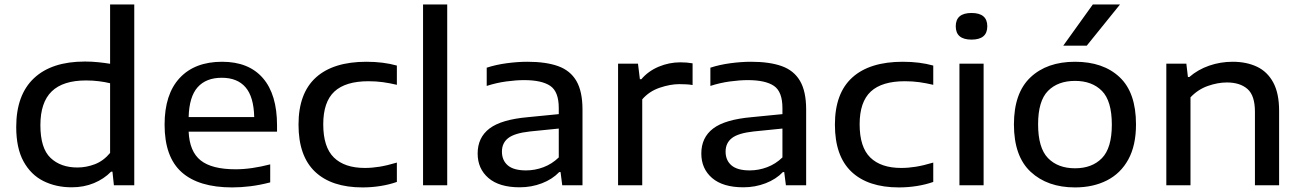

<svg xmlns="http://www.w3.org/2000/svg" viewBox="-20 -828 5812 858"><path d="M300.5 9Q230 9 174 -19Q118 -47 85.2 -106.5Q52.5 -166 52.5 -260.5Q52.5 -404 131.8 -478.5Q211 -553 359.5 -553Q390 -553 419 -550Q448 -547 472 -543V-808H580V0H489L482.5 -61H476.5Q445 -28.5 400 -9.8Q355 9 300.5 9ZM326 -79.5Q365.5 -79.5 404 -94.2Q442.5 -109 472 -144.5V-456Q450 -461.5 422 -465Q394 -468.5 364.5 -468.5Q261.5 -468.5 211 -419.5Q160.5 -370.5 160.5 -268.5Q160.5 -165.5 205.8 -122.5Q251 -79.5 326 -79.5Z M1017.5 9.5Q868 9.5 791.8 -58.5Q715.5 -126.5 715.5 -271Q715.5 -407 783 -479.5Q850.5 -552 972.5 -552Q1091.5 -552 1154.8 -479Q1218 -406 1218 -268V-239.5H823Q827 -150.5 877 -111Q927 -71.5 1032.5 -71.5Q1068.5 -71.5 1107.8 -77.2Q1147 -83 1187.5 -93.5V-13Q1141.5 -1 1099.5 4.2Q1057.5 9.5 1017.5 9.5ZM971 -480.5Q901 -480.5 863.2 -438.2Q825.5 -396 823 -305H1116Q1114 -395.5 1077.2 -438Q1040.5 -480.5 971 -480.5Z M1600 9.5Q1462 9.5 1388 -60.5Q1314 -130.5 1314 -271Q1314 -411.5 1391.8 -481.8Q1469.5 -552 1617.5 -552Q1693 -552 1753.5 -535V-449Q1721.5 -456.5 1691.2 -460.8Q1661 -465 1626.5 -465Q1524 -465 1474.2 -418.8Q1424.5 -372.5 1424.5 -272.5Q1424.5 -170.5 1472.2 -124Q1520 -77.5 1610.5 -77.5Q1642.5 -77.5 1676.2 -83Q1710 -88.5 1753.5 -101.5V-15Q1719.5 -3 1680.2 3.2Q1641 9.5 1600 9.5Z M1870.5 0V-808H1978.5V0Z M2302.5 9Q2211 9 2162.8 -32.5Q2114.5 -74 2114.5 -142Q2114.5 -213.5 2167.5 -253.8Q2220.5 -294 2340 -304.5L2477 -318V-345Q2477 -418.5 2439 -444.2Q2401 -470 2322 -470Q2286.5 -470 2242.2 -464Q2198 -458 2155 -444V-525.5Q2196 -539 2244.8 -545.5Q2293.5 -552 2337 -552Q2419.5 -552 2474 -532.5Q2528.5 -513 2555.8 -466.2Q2583 -419.5 2583 -338.5V0H2492.5L2485 -59H2479Q2448.5 -27 2401.8 -9Q2355 9 2302.5 9ZM2223 -150.5Q2223 -111.5 2249.2 -89Q2275.5 -66.5 2331 -66.5Q2370.5 -66.5 2408.5 -80.8Q2446.5 -95 2477 -124.5V-253.5L2348 -240.5Q2279.5 -233 2251.2 -211Q2223 -189 2223 -150.5Z M2742 0V-543.5H2831L2839.5 -474H2846Q2876.5 -510 2923.2 -529.8Q2970 -549.5 3020.5 -549.5Q3049.5 -549.5 3075 -545V-448Q3061 -450.5 3045.8 -451.2Q3030.5 -452 3015.5 -452Q2975.5 -452 2928.2 -436Q2881 -420 2850 -384V0Z M3302 9Q3210.5 9 3162.2 -32.5Q3114 -74 3114 -142Q3114 -213.5 3167 -253.8Q3220 -294 3339.5 -304.5L3476.5 -318V-345Q3476.5 -418.5 3438.5 -444.2Q3400.5 -470 3321.5 -470Q3286 -470 3241.8 -464Q3197.5 -458 3154.5 -444V-525.5Q3195.5 -539 3244.2 -545.5Q3293 -552 3336.5 -552Q3419 -552 3473.5 -532.5Q3528 -513 3555.2 -466.2Q3582.5 -419.5 3582.5 -338.5V0H3492L3484.5 -59H3478.5Q3448 -27 3401.2 -9Q3354.5 9 3302 9ZM3222.5 -150.5Q3222.5 -111.5 3248.8 -89Q3275 -66.5 3330.5 -66.5Q3370 -66.5 3408 -80.8Q3446 -95 3476.5 -124.5V-253.5L3347.5 -240.5Q3279 -233 3250.8 -211Q3222.5 -189 3222.5 -150.5Z M3997 9.5Q3859 9.5 3785 -60.5Q3711 -130.5 3711 -271Q3711 -411.5 3788.8 -481.8Q3866.5 -552 4014.5 -552Q4090 -552 4150.5 -535V-449Q4118.5 -456.5 4088.2 -460.8Q4058 -465 4023.5 -465Q3921 -465 3871.2 -418.8Q3821.5 -372.5 3821.5 -272.5Q3821.5 -170.5 3869.2 -124Q3917 -77.5 4007.5 -77.5Q4039.5 -77.5 4073.2 -83Q4107 -88.5 4150.5 -101.5V-15Q4116.5 -3 4077.2 3.2Q4038 9.5 3997 9.5Z M4267.5 0V-543.5H4375.5V0ZM4321.5 -651Q4251 -651 4251 -710.5Q4251 -770 4321.5 -770Q4392 -770 4392 -710.5Q4392 -651 4321.5 -651Z M4784 9.5Q4661 9.5 4586 -60Q4511 -129.5 4511 -272Q4511 -412.5 4584.8 -482.2Q4658.5 -552 4784 -552Q4910 -552 4983.2 -483.2Q5056.5 -414.5 5056.5 -272Q5056.5 -178 5022.2 -115.5Q4988 -53 4926.5 -21.8Q4865 9.5 4784 9.5ZM4784 -76Q4860 -76 4904.2 -121.2Q4948.5 -166.5 4948.5 -271Q4948.5 -377 4904.2 -421.8Q4860 -466.5 4784 -466.5Q4707.5 -466.5 4663.2 -421.8Q4619 -377 4619 -272.5Q4619 -167 4663.2 -121.5Q4707.5 -76 4784 -76ZM4731.5 -624 4863.5 -808H4985L4836.5 -624Z M5192 0V-543.5H5281.5L5288.5 -484H5295Q5333 -517 5383.2 -534.5Q5433.5 -552 5488.5 -552Q5550 -552 5596.8 -530Q5643.5 -508 5669.8 -459.5Q5696 -411 5696 -333V0H5588V-328.5Q5588 -401 5554.8 -430.2Q5521.5 -459.5 5462.5 -459.5Q5422 -459.5 5377.8 -444Q5333.5 -428.5 5300 -393V0Z"/></svg>

Font: Encode Sans Expanded Medium
Style: Regular
Weight: 500
Width: 7
Designer: Multiple Designers
Foundry: Impallari Type
Version: Version 3.000; ttfautohint (v1.8.3) -l 8 -r 50 -G 200 -x 14 